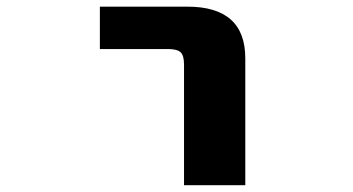

<svg xmlns="http://www.w3.org/2000/svg" viewBox="-20 -544 1040 566"><path d="M274.4 -399.4V-524.4H532.2Q703.1 -524.4 703.1 -372.1V2H522.5V-353.5Q522.5 -380.9 512.2 -390.1Q502 -399.4 475.6 -399.4Z"/></svg>

Font: GenEi Gothic M Heavy
Style: Regular
Weight: 800
Designer: o_tamon (Modified); [Source Han Sans]
Ryoko NISHIZUKA  (kana & ideographs); Paul D. Hunt (Latin, Greek & Cyrillic); Wenl
Version: Version 1.1a;Original Version 1.004